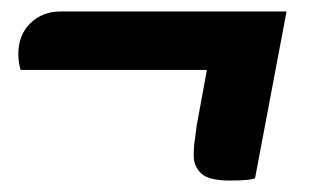

<svg xmlns="http://www.w3.org/2000/svg" viewBox="-20 -312 583 335"><path d="M12 -218Q12 -251 33 -271.5Q54 -292 86 -292H480L425 -1Q417 3 380.5 3Q344 3 331 -9.5Q318 -22 318 -40Q318 -58 320 -68L323 -92L341 -190H16Q12 -203 12 -218Z"/></svg>

Font: Sansita One
Style: Regular
Weight: 400
Designer: Pablo Cosgaya
Foundry: Omnibus-Type
Version: Version 1.001